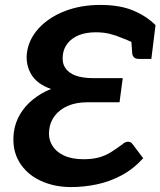

<svg xmlns="http://www.w3.org/2000/svg" viewBox="-20 -752 651 779"><path d="M268 7Q199 7 143 -19.5Q87 -46 57.5 -96Q28 -146 36 -214Q41 -254 61.5 -288.5Q82 -323 114.5 -349Q147 -375 187 -391Q130 -411 107 -450Q84 -489 89 -536Q96 -592 136.5 -636.5Q177 -681 242 -706.5Q307 -732 387 -732Q466 -732 520 -709.5Q574 -687 611 -650L574 -597Q563 -582 553.5 -578.5Q544 -575 537 -575Q527 -575 509.5 -583.5Q492 -592 472 -599Q452 -608 426 -614.5Q400 -621 369 -621Q329 -621 300.5 -609.5Q272 -598 255 -577Q238 -556 235 -529Q231 -498 244.5 -477Q258 -456 286.5 -445.5Q315 -435 358 -435H478L465 -337H334Q289 -337 255.5 -322.5Q222 -308 202.5 -282.5Q183 -257 180 -227Q175 -192 190.5 -164.5Q206 -137 238.5 -121.5Q271 -106 318 -106Q357 -106 384 -114Q411 -122 432.5 -136Q454 -150 476 -166Q481 -171 487 -174Q493 -177 500 -177Q511 -177 518 -167L561 -110Q521 -66 473 -40.5Q425 -15 373 -4Q321 7 268 7ZM603 -586 557 -595 611 -650ZM510 -624 605 -601 594 -513H543Q529 -513 522.5 -520.5Q516 -528 516 -542Z"/></svg>

Font: Aleo
Style: Bold Italic
Weight: 700
Italic angle: -7°
Version: Version 2.001;gftools[0.9.29]